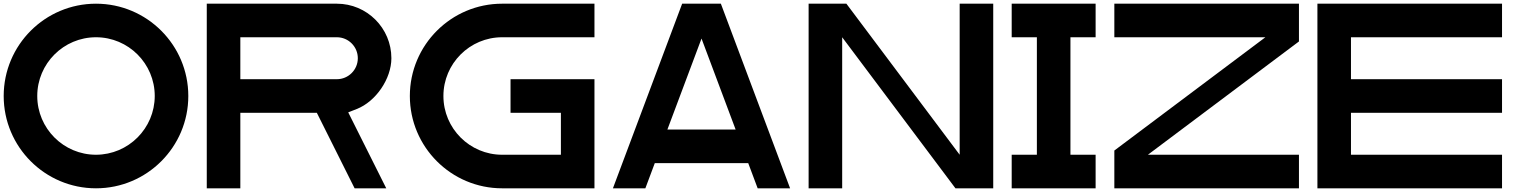

<svg xmlns="http://www.w3.org/2000/svg" viewBox="-20 -820 8256 1040"><path d="M500 -800C224 -800 0 -576 0 -300C0 -24 224 200 500 200C776 200 1000 -24 1000 -300C1000 -576 776 -800 500 -800ZM500 18.2C324.4 18.2 181.8 -124.4 181.8 -300C181.8 -475.6 324.4 -618.2 500 -618.2C675.6 -618.2 818.2 -475.6 818.2 -300C818 -124.6 675.4 18 500 18.2Z M1804.6 -800H1100V200H1281.8V-209H1696.2L1900.8 200H2072.2L1866.2 -211.4L1912.5 -229.6C2016 -270.2 2100 -393.4 2100 -504.6C2100 -667.7 1967.7 -800 1804.6 -800ZM1804.6 -391H1281.8V-618.2H1804.6C1867.3 -618.2 1918.2 -567.3 1918.2 -504.6C1918.2 -441.9 1867.3 -391 1804.6 -391Z M2700 -618.2H3200V-800H2700C2424 -800 2200 -576 2200 -300C2200 -24 2424 200 2700 200H3200V-391H2745.4V-209H3018.2V18.2H2700C2524.4 18.2 2381.8 -124.4 2381.8 -300C2381.8 -475.6 2524.4 -618.2 2700 -618.2Z M3675 -800 3300 200H3475.7L3526.8 63.6H4032.9L4084 200H4259.7L3884.7 -800ZM3964.7 -118.2H3595L3779.9 -611.2Z M4564.6 -800H4360V200H4541.8V-618.2L5155.4 200H5360V-800H5178.2V18.2Z M5778.2 18.2V-618.2H5914.6V-800H5460V-618.2H5596.4V18.2H5460V200H5914.6V18.2Z M6834.2 -618.2 6016 -4.6V200H7016V18.2H6197.8L7016 -595.4V-800H6016V-618.2Z M8116 200V18.2H7297.8V-209H8116V-391H7297.8V-618.2H8116V-800H7116V200Z"/></svg>

Font: Kubos
Style: Light
Weight: 300
Version: Version 001.000